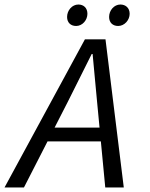

<svg xmlns="http://www.w3.org/2000/svg" viewBox="-44 -830 664 850"><path d="M-24 0H62L256 -379C292 -451 325 -518 362 -591H366C373 -520 379 -447 386 -377L422 0H504L423 -656H332L-24 0ZM137 -204H429L440 -265H152L137 -204ZM293 -715C321 -715 343 -741 343 -769C343 -795 326 -810 303 -810C275 -810 253 -784 253 -755C253 -730 269 -715 293 -715ZM479 -715C507 -715 530 -741 530 -769C530 -795 512 -810 489 -810C461 -810 439 -784 439 -755C439 -730 455 -715 479 -715Z"/></svg>

Font: Source Code Variable
Style: Italic
Weight: 400
Italic angle: -11°
Monospace: yes
Designer: Paul D. Hunt, Teo Tuominen
Foundry: Adobe Systems Incorporated
Version: Version 1.005;PS 1.0;hotconv 16.6.54;makeotf.lib2.5.65590